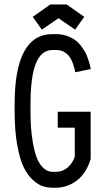

<svg xmlns="http://www.w3.org/2000/svg" viewBox="-20 -853 490 885"><path d="M287.1 -832.5 368.2 -775.4 326.2 -716.3 249.5 -769 172.9 -716.3 130.9 -775.4 211.9 -832.5ZM397.9 -120.6Q377.9 -53.7 334 -20.8Q290 12.2 237.8 12.2H222.7Q198.7 12.2 177.2 5.4Q155.8 -1.5 130.9 -24.2Q106 -46.9 88.4 -83.7Q70.8 -120.6 59.1 -186.5Q47.4 -252.4 47.4 -339.8V-372.6Q47.4 -695.8 222.2 -695.8H237.8Q264.2 -695.8 286.9 -688Q309.6 -680.2 325 -669.4Q340.3 -658.7 353.3 -641.6Q366.2 -624.5 373.3 -611.3Q380.4 -598.1 386.5 -579.6Q392.6 -561 394.3 -553.7Q396 -546.4 398.4 -534.7L327.1 -520Q320.8 -551.3 311 -572.5Q301.3 -593.8 288.8 -604.2Q276.4 -614.7 264.4 -618.7Q252.4 -622.6 237.8 -622.6H222.2Q170.9 -622.6 145.8 -561.5Q120.6 -500.5 120.6 -372.6V-339.8Q120.6 -304.2 122.6 -271Q124.5 -237.8 131.1 -198Q137.7 -158.2 148.2 -129.2Q158.7 -100.1 178 -80.6Q197.3 -61 222.7 -61H237.8Q268.6 -61 291.7 -80.8Q314.9 -100.6 324.7 -130.9V-264.6H246.1V-337.9H397.9Z"/></svg>

Font: Anka/Coder Narrow
Style: Regular
Weight: 400
Width: 3
Monospace: yes
Version: Version 001.100